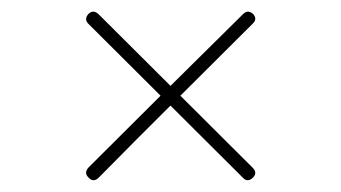

<svg xmlns="http://www.w3.org/2000/svg" viewBox="-20 -429 586 330"><path d="M398 -405Q406 -413 415 -405Q423 -396 414 -388Q348 -322 281.5 -256Q215 -190 149 -123Q149 -123 149 -123Q149 -123 149 -123Q140 -115 132 -124Q124 -132 132 -141Q198 -207 264.5 -273Q331 -339 398 -405Q398 -405 398 -405Q398 -405 398 -405ZM132 -388Q124 -396 132 -405Q140 -413 149 -405Q215 -339 281.5 -273Q348 -207 414 -141Q423 -132 415 -124Q406 -115 398 -123Q331 -190 264.5 -256Q198 -322 132 -388Q132 -388 132 -388Q132 -388 132 -388Z"/></svg>

Font: FRB American Cursive Light
Style: Italic
Weight: 300
Italic angle: -25°
Version: Version 2.0;Modular Font Editor K font №1